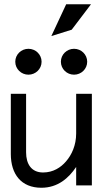

<svg xmlns="http://www.w3.org/2000/svg" viewBox="-20 -874 490 905"><path d="M222 -704 318 -734 409 -854H292ZM267 -583C267 -549 295 -522 329 -522C363 -522 391 -549 391 -583C391 -617 363 -644 329 -644C295 -644 267 -617 267 -583ZM52 -583C52 -549 80 -522 114 -522C148 -522 176 -549 176 -583C176 -617 148 -644 114 -644C80 -644 52 -617 52 -583ZM31 -432V-148C31 -53 80 11 175 11C253 11 304 -35 339 -87V0H413V-432H339V-245C339 -189 318 -144 291 -113C267 -85 231 -61 183 -61C128 -61 103 -101 103 -156V-432Z"/></svg>

Font: Charger
Style: Regular
Weight: 400
Designer: Jasper
Foundry: Cannot Into Space Fonts
Version: Version 0.98